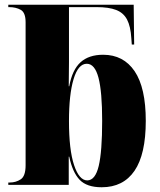

<svg xmlns="http://www.w3.org/2000/svg" viewBox="-20 -780 674 810"><path d="M409 10Q346 10 316 -21.5Q286 -53 272 -119H270V0H15V-10H21Q47 -10 67.5 -23.5Q88 -37 88 -83V-686Q88 -727 67.5 -738.5Q47 -750 18 -750H15V-760H544L546 -592H536L534 -619Q531 -669 516 -697.5Q501 -726 470 -738Q439 -750 387 -750H271V-595Q271 -564 271 -517Q271 -470 270 -416H272Q285 -486 320 -517.5Q355 -549 415 -549Q501 -549 548 -479.5Q595 -410 595 -270Q595 -129 547.5 -59.5Q500 10 409 10ZM348 -19Q382 -19 396.5 -80Q411 -141 411 -270Q411 -393 395.5 -452Q380 -511 346 -511Q310 -511 290.5 -446.5Q271 -382 271 -269Q271 -148 292.5 -83.5Q314 -19 348 -19Z"/></svg>

Font: Noto Serif Display SemiCondensed Black
Style: Regular
Weight: 900
Width: 4
Designer: Monotype Design Team
Foundry: Monotype Imaging Inc.
Version: Version 2.009